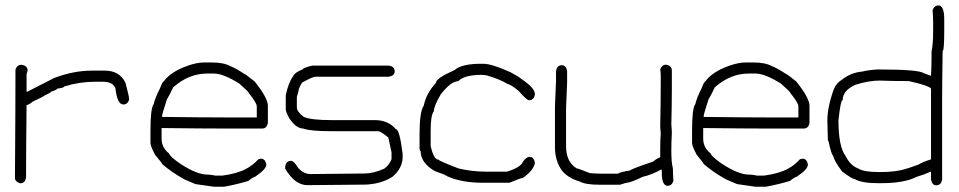

<svg xmlns="http://www.w3.org/2000/svg" viewBox="-20 -692 3540 709"><path d="M58.6 -452.6H60.5Q82 -449.2 82 -431.2L78.1 -417.5V-353H80.1L179.7 -403.8Q251 -431.2 320.3 -431.2H367.2Q421.9 -431.2 443.4 -386.2Q457 -335.9 457 -323.7Q450.7 -306.2 435.5 -306.2Q412.6 -306.2 406.2 -366.7Q395.5 -390.1 361.3 -390.1H330.1Q272.9 -390.1 216.8 -372.6Q216.8 -367.7 191.4 -364.7Q191.4 -360.8 168 -353Q168 -349.6 144.5 -339.4Q144 -336.9 99.6 -315.9Q85.9 -304.2 78.1 -304.2Q76.2 -121.1 76.2 -36.6Q72.8 -15.1 54.7 -15.1Q35.2 -21 35.2 -34.7Q37.1 -302.2 37.1 -435.1Q43.5 -452.6 58.6 -452.6Z M734.9 -461.4H762.2Q805.7 -461.4 830.6 -447.8Q850.1 -440.4 883.3 -418.5Q886.2 -418.5 920.4 -391.1Q969.2 -330.1 969.2 -301.3V-238.8Q965.8 -217.3 947.8 -217.3H820.8Q734.4 -217.3 576.7 -219.2V-180.2Q576.7 -147 604 -125.5Q607.9 -113.3 647 -86.4Q707.5 -47.4 744.6 -47.4Q758.8 -47.4 775.9 -43.5H801.3Q857.9 -51.3 889.2 -68.8Q913.1 -81.1 934.1 -104L943.8 -106Q959.5 -106 963.4 -84.5Q963.4 -66.9 922.4 -39.6Q913.6 -37.6 897 -23.9Q852.1 -10.3 807.1 -2.4H770L701.7 -12.2L660.6 -29.8Q611.3 -57.6 578.6 -86.4Q578.6 -89.8 553.2 -119.6Q535.6 -151.9 535.6 -164.6V-209.5Q535.6 -292.5 547.4 -307.1Q553.2 -332 570.8 -365.7Q580.1 -391.1 584.5 -391.1Q609.9 -427.2 674.3 -449.7Q707.5 -461.4 734.9 -461.4ZM578.6 -264.2V-260.3Q731 -258.3 816.9 -258.3H928.2V-299.3Q928.2 -312 898.9 -348.1Q898.9 -352.5 863.8 -383.3Q804.7 -420.4 770 -420.4H744.6Q677.2 -420.4 619.6 -369.6Q604 -336.9 596.2 -324.7Q578.6 -270 578.6 -264.2Z M1132.8 -449.7H1416Q1437.5 -446.3 1437.5 -428.2Q1437.5 -412.6 1416 -408.7H1144.5Q1134.8 -408.7 1095.7 -387.2Q1082 -365.2 1082 -354Q1076.2 -336.4 1076.2 -334.5V-295.4Q1076.2 -279.8 1101.6 -260.3Q1127.9 -248.5 1203.1 -248.5H1363.3Q1413.6 -248.5 1441.4 -215.3Q1455.6 -215.3 1466.8 -123.5V-111.8Q1466.8 -71.8 1429.7 -39.6Q1403.8 -22 1365.2 -14.2Q1338.9 -10.3 1332 -10.3Q1163.1 -8.3 1115.2 -8.3Q1069.3 -8.3 1033.2 -68.8V-76.7Q1036.6 -98.1 1054.7 -98.1Q1065.4 -98.1 1082 -70.8Q1102.1 -49.3 1127 -49.3H1128.9Q1309.1 -51.3 1326.2 -51.3Q1357.9 -51.3 1398.4 -68.8Q1416.5 -81.1 1425.8 -104V-129.4Q1414.1 -183.1 1414.1 -184.1Q1385.3 -207.5 1377 -207.5H1203.1Q1126 -207.5 1099.6 -217.3Q1074.2 -217.3 1048.8 -254.4Q1035.2 -279.3 1035.2 -287.6V-340.3Q1045.4 -388.2 1062.5 -410.6Q1067.9 -424.3 1097.7 -436Q1097.7 -440.9 1132.8 -449.7Z M1755.9 -456.5H1765.6Q1795.4 -456.5 1865.2 -425.3Q1894.5 -409.7 1906.2 -399.9Q1955.1 -366.7 1955.1 -345.2V-343.3Q1951.7 -321.8 1933.6 -321.8Q1925.3 -321.8 1894.5 -356.9Q1865.7 -380.4 1853.5 -382.3Q1826.2 -399.4 1777.3 -413.6Q1767.1 -415.5 1757.8 -415.5Q1694.3 -415.5 1671.9 -392.1Q1645.5 -392.1 1607.4 -343.3Q1582 -299.3 1582 -280.8Q1570.3 -267.6 1570.3 -208.5V-151.9Q1582 -103 1597.7 -103Q1604.5 -96.2 1673.8 -69.8Q1723.6 -58.1 1775.4 -58.1H1851.6Q1902.3 -73.7 1910.2 -93.3Q1922.9 -112.8 1935.5 -112.8Q1951.2 -112.8 1955.1 -91.3V-89.4Q1949.7 -62 1910.2 -34.7Q1902.8 -34.7 1861.3 -17.1H1763.7Q1685.5 -17.1 1632.8 -40.5Q1621.1 -48.3 1585.9 -60.1Q1533.2 -90.8 1533.2 -134.3Q1529.8 -134.3 1529.3 -144V-196.8Q1529.3 -279.8 1544.9 -302.2Q1553.7 -346.7 1589.8 -386.2Q1589.8 -402.8 1658.2 -433.1Q1684.6 -456.5 1755.9 -456.5Z M2439.5 -453.1Q2460.9 -449.7 2460.9 -431.6V-361.3Q2460.9 -303.2 2459 -232.4Q2460.9 -212.4 2460.9 -201.2Q2459 -165 2459 -136.7Q2459 -91.3 2464.8 -70.3Q2464.8 -50.8 2466.8 -23.4Q2460.4 -5.9 2445.3 -5.9Q2423.8 -5.9 2423.8 -54.7V-62.5L2421.9 -66.4Q2387.7 -46.9 2353.5 -39.1Q2308.6 -17.6 2296.9 -17.6Q2292 -17.6 2269.5 -9.8H2195.3Q2142.1 -9.8 2121.1 -21.5Q2077.1 -34.7 2054.7 -62.5Q2029.3 -99.1 2029.3 -148.4V-298.8Q2033.2 -384.8 2033.2 -392.6V-429.7Q2036.6 -451.2 2054.7 -451.2Q2070.3 -451.2 2074.2 -429.7V-386.7Q2074.2 -378.9 2070.3 -293V-152.3Q2070.3 -94.2 2109.4 -70.3Q2114.3 -70.3 2158.2 -52.7Q2179.7 -50.8 2197.3 -50.8H2261.7Q2268.1 -56.2 2306.6 -62.5Q2309.1 -67.4 2392.6 -95.7Q2401.9 -105 2418 -111.3V-140.6Q2418 -180.7 2419.9 -197.3L2418 -224.6Q2419.9 -312.5 2419.9 -382.8V-414.1Q2419.9 -422.4 2418 -435.5Q2424.3 -453.1 2439.5 -453.1Z M2734.9 -461.4H2762.2Q2805.7 -461.4 2830.6 -447.8Q2850.1 -440.4 2883.3 -418.5Q2886.2 -418.5 2920.4 -391.1Q2969.2 -330.1 2969.2 -301.3V-238.8Q2965.8 -217.3 2947.8 -217.3H2820.8Q2734.4 -217.3 2576.7 -219.2V-180.2Q2576.7 -147 2604 -125.5Q2607.9 -113.3 2647 -86.4Q2707.5 -47.4 2744.6 -47.4Q2758.8 -47.4 2775.9 -43.5H2801.3Q2857.9 -51.3 2889.2 -68.8Q2913.1 -81.1 2934.1 -104L2943.8 -106Q2959.5 -106 2963.4 -84.5Q2963.4 -66.9 2922.4 -39.6Q2913.6 -37.6 2897 -23.9Q2852.1 -10.3 2807.1 -2.4H2770L2701.7 -12.2L2660.6 -29.8Q2611.3 -57.6 2578.6 -86.4Q2578.6 -89.8 2553.2 -119.6Q2535.6 -151.9 2535.6 -164.6V-209.5Q2535.6 -292.5 2547.4 -307.1Q2553.2 -332 2570.8 -365.7Q2580.1 -391.1 2584.5 -391.1Q2609.9 -427.2 2674.3 -449.7Q2707.5 -461.4 2734.9 -461.4ZM2578.6 -264.2V-260.3Q2731 -258.3 2816.9 -258.3H2928.2V-299.3Q2928.2 -312 2898.9 -348.1Q2898.9 -352.5 2863.8 -383.3Q2804.7 -420.4 2770 -420.4H2744.6Q2677.2 -420.4 2619.6 -369.6Q2604 -336.9 2596.2 -324.7Q2578.6 -270 2578.6 -264.2Z M3445.3 -671.9Q3466.8 -671.9 3466.8 -621.1V-580.1Q3466.8 -503.9 3460.9 -503.9Q3459 -384.3 3459 -324.2V-29.3Q3455.6 -7.8 3437.5 -7.8Q3421.9 -7.8 3418 -29.3V-58.6Q3392.1 -46.9 3365.2 -39.1Q3319.3 -15.6 3234.4 -15.6H3220.7Q3162.1 -15.6 3134.8 -31.2Q3126.5 -31.2 3089.8 -58.6Q3060.1 -97.7 3056.6 -117.2Q3050.8 -118.2 3039.1 -171.9Q3037.1 -171.9 3037.1 -173.8Q3035.2 -231 3035.2 -246.1Q3035.2 -296.4 3058.6 -361.3Q3067.4 -384.8 3089.8 -398.4Q3123 -424.3 3164.1 -427.7Q3187 -433.6 3220.7 -435.5Q3372.6 -435.5 3390.6 -421.9L3418 -412.1V-414.1Q3419.9 -450.2 3419.9 -474.6V-502Q3425.8 -526.9 3425.8 -578.1V-607.4Q3425.8 -627 3423.8 -654.3Q3430.2 -671.9 3445.3 -671.9ZM3076.2 -248Q3076.2 -151.9 3101.6 -117.2Q3121.1 -79.6 3148.4 -70.3Q3168 -56.6 3228.5 -56.6Q3290 -56.6 3324.2 -68.4Q3328.1 -68.4 3371.1 -84Q3387.2 -94.2 3418 -103.5V-365.2Q3408.2 -376.5 3335.9 -392.6Q3271 -392.6 3228.5 -394.5Q3188 -394.5 3138.7 -378.9Q3091.8 -357.9 3091.8 -322.3Q3084 -322.3 3076.2 -248Z"/></svg>

Font: CEF Fonts CJK Mono
Style: Regular
Weight: 400
Designer: PartyBoss (派对大魔王)
Version: Release 2.25